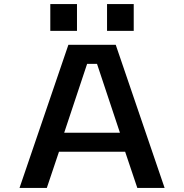

<svg xmlns="http://www.w3.org/2000/svg" viewBox="-20 -919 900 939"><path d="M785 0H651.5L592 -177H268.5L209 0H75.5L314.5 -700H546ZM406 -606.5 294 -270H566.5L454.5 -606.5ZM226 -899H356.5V-768H226ZM503.5 -899H634V-768H503.5Z"/></svg>

Font: Trispace SemiExpanded Medium
Style: Regular
Weight: 500
Width: 6
Designer: Tyler Finck
Foundry: Etcetera Type Company
Version: Version 1.210; ttfautohint (v1.8.3)